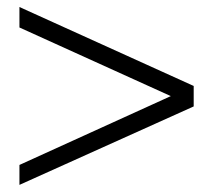

<svg xmlns="http://www.w3.org/2000/svg" viewBox="-20 -579 604 545"><path d="M35.2 -54.2V-110.8L464.8 -306.2L35.2 -501V-559.1L529.8 -335V-276.9Z"/></svg>

Font: Accordance
Style: Regular
Weight: 400
Version: Version 1.1 (build May 11, 2018) Miklal Software Solutions, 